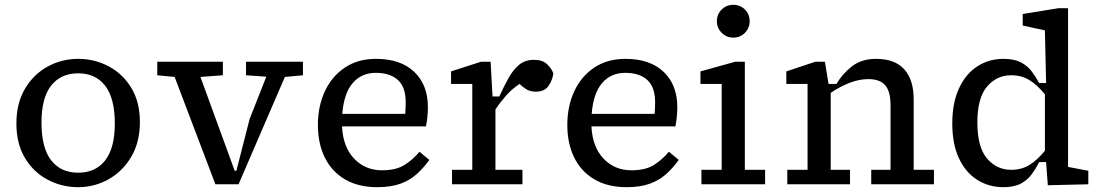

<svg xmlns="http://www.w3.org/2000/svg" viewBox="-20 -764 4580 796"><path d="M304 12Q236 12 177.5 -19Q119 -50 83.5 -109Q48 -168 48 -252Q48 -336 83.5 -396Q119 -456 177.5 -488Q236 -520 304 -520Q372 -520 430.5 -489Q489 -458 524.5 -399.5Q560 -341 560 -258Q560 -175 524.5 -114.5Q489 -54 430.5 -21Q372 12 304 12ZM304 -48Q376 -48 416 -99Q456 -150 456 -252Q456 -357 416 -408.5Q376 -460 304 -460Q232 -460 192 -409Q152 -358 152 -256Q152 -151 192 -99.5Q232 -48 304 -48Z M1000 -452V-508H1236V-452L1161 -445L969 0H873L704 -445L632 -452V-508H904V-452L811 -445L953 -56H960L1015 -271L1084 -446Z M1538 -462Q1479 -462 1442.5 -420Q1406 -378 1399 -292H1660Q1661 -306 1661.5 -317Q1662 -328 1662 -340Q1662 -403 1629.5 -432.5Q1597 -462 1538 -462ZM1544 12Q1465 12 1410 -20.5Q1355 -53 1326.5 -111Q1298 -169 1298 -246Q1298 -324 1327 -386Q1356 -448 1410 -484Q1464 -520 1538 -520Q1641 -520 1697.5 -466Q1754 -412 1754 -320Q1754 -299 1751.5 -276Q1749 -253 1746 -240H1398Q1402 -155 1448 -106.5Q1494 -58 1564 -58Q1623 -58 1658.5 -81Q1694 -104 1719 -135L1760 -101Q1737 -69 1708.5 -43Q1680 -17 1640.5 -2.5Q1601 12 1544 12Z M1854 0V-60H1938V-416H1850V-468L1974 -508H2014L2022 -364H2050Q2070 -408 2089.5 -442.5Q2109 -477 2133.5 -496.5Q2158 -516 2194 -516Q2230 -516 2249 -497Q2268 -478 2274 -460Q2271 -433 2254.5 -408.5Q2238 -384 2202 -384Q2178 -384 2162 -394Q2146 -404 2134 -416Q2102 -395 2077.5 -367Q2053 -339 2034 -310V-60H2146V0Z M2572 -462Q2513 -462 2476.5 -420Q2440 -378 2433 -292H2694Q2695 -306 2695.5 -317Q2696 -328 2696 -340Q2696 -403 2663.5 -432.5Q2631 -462 2572 -462ZM2578 12Q2499 12 2444 -20.5Q2389 -53 2360.5 -111Q2332 -169 2332 -246Q2332 -324 2361 -386Q2390 -448 2444 -484Q2498 -520 2572 -520Q2675 -520 2731.5 -466Q2788 -412 2788 -320Q2788 -299 2785.5 -276Q2783 -253 2780 -240H2432Q2436 -155 2482 -106.5Q2528 -58 2598 -58Q2657 -58 2692.5 -81Q2728 -104 2753 -135L2794 -101Q2771 -69 2742.5 -43Q2714 -17 2674.5 -2.5Q2635 12 2578 12Z M2888 0V-60H2972V-416H2884V-468L3028 -508H3068V-60H3152V0ZM3020 -608Q2992 -608 2972 -628Q2952 -648 2952 -676Q2952 -705 2972 -724.5Q2992 -744 3020 -744Q3049 -744 3068.5 -724.5Q3088 -705 3088 -676Q3088 -648 3068.5 -628Q3049 -608 3020 -608Z M3244 0V-60H3328V-416H3240V-468L3360 -508H3400L3415 -416H3448Q3472 -458 3512 -489Q3552 -520 3612 -520Q3690 -520 3729 -476.5Q3768 -433 3768 -352V-60H3852V0H3592V-60H3672V-328Q3672 -385 3650 -410.5Q3628 -436 3580 -436Q3542 -436 3502 -420.5Q3462 -405 3424 -379V-60H3504V0Z M4032 -256Q4032 -154 4072 -107Q4112 -60 4172 -60Q4216 -60 4248.5 -80.5Q4281 -101 4312 -139V-373Q4281 -411 4248.5 -431.5Q4216 -452 4172 -452Q4112 -452 4072 -405Q4032 -358 4032 -256ZM4324 4 4317 -92H4288Q4274 -64 4256.5 -40.5Q4239 -17 4211.5 -2.5Q4184 12 4140 12Q4080 12 4032 -18Q3984 -48 3956 -107Q3928 -166 3928 -252Q3928 -338 3956 -398Q3984 -458 4032 -489Q4080 -520 4140 -520Q4184 -520 4211.5 -506Q4239 -492 4256.5 -469Q4274 -446 4288 -420H4317L4312 -638L4220 -658V-706L4368 -730H4408V-72L4492 -56V0Z"/></svg>

Font: Source Serif 4 Caption
Style: Regular
Weight: 400
Designer: Frank Grießhammer
Foundry: Adobe Systems Incorporated
Version: Version 4.004;hotconv 1.0.117;makeotfexe 2.5.65602